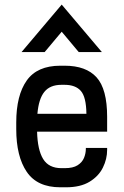

<svg xmlns="http://www.w3.org/2000/svg" viewBox="-20 -793 527 819"><path d="M71.8 -570.8 243.2 -773.4 414.6 -570.8H315.9L243.2 -657.7L170.4 -570.8ZM237.3 5.9Q138.7 5.9 94 -60.1Q49.3 -126 49.3 -242.2V-270.5Q49.3 -386.2 94 -449.5Q138.7 -512.7 237.3 -512.7H255.9Q347.2 -512.7 392.1 -462.9Q437 -413.1 437 -294.9V-231.4H138.2Q140.1 -153.8 164.1 -114.7Q188 -75.7 242.2 -75.7H256.3Q291.5 -75.7 311 -88.1Q330.6 -100.6 338.4 -119.6Q346.2 -138.7 346.2 -158.7V-162.1H437V-153.8Q437 -114.7 418.9 -78.1Q400.9 -41.5 362.1 -17.8Q323.2 5.9 261.7 5.9ZM242.2 -431.2Q193.4 -431.2 169.2 -401.1Q145 -371.1 139.6 -307.6H348.6Q347.7 -378.9 325 -405Q302.2 -431.2 255.4 -431.2Z"/></svg>

Font: Kay Pho Du SemiBold
Style: Regular
Weight: 600
Designer: Victor Gaultney, Khu Oo Reh
Foundry: SIL International
Version: Version 3.000